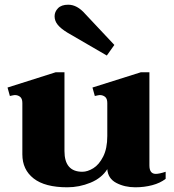

<svg xmlns="http://www.w3.org/2000/svg" viewBox="-20 -786 738 816"><path d="M212 -717Q212 -736 226.5 -751Q241 -766 270 -766Q308 -766 342 -727L466 -595L434 -550L267 -647Q239 -664 225.5 -680.5Q212 -697 212 -717ZM684 -56V-26Q661 -8 627 1Q593 10 555 10Q510 10 474.5 -8.5Q439 -27 436 -67Q412 -29 364.5 -9.5Q317 10 266 10Q171 10 123 -27.5Q75 -65 75 -130V-348Q75 -367 65.5 -374.5Q56 -382 43 -382Q39 -382 22 -378L12 -414L217 -479H254V-144Q254 -56 330 -56Q352 -56 376.5 -71Q401 -86 418.5 -120.5Q436 -155 436 -208V-348Q436 -367 426.5 -374.5Q417 -382 404 -382Q400 -382 383 -378L373 -414L579 -479H615V-83Q615 -47 642 -47Q657 -47 684 -56Z"/></svg>

Font: Taviraj
Style: Bold
Weight: 700
Designer: Katatrad Team
Foundry: CadsonDemak
Version: Version 1.001